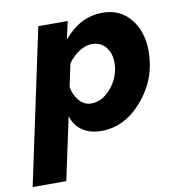

<svg xmlns="http://www.w3.org/2000/svg" viewBox="-139 -611 840 900"><g transform="rotate(-10 281.0 -161.0)"><path d="M101 -525H241L222 -440Q301 -535 408 -535Q491 -535 540.5 -474.5Q590 -414 590 -321Q590 -189 505 -89.5Q420 10 309 10Q254 10 217.5 -15Q181 -40 168 -85L104 213H-56ZM423 -295Q423 -341 398.5 -370Q374 -399 333 -399Q304 -399 273 -379.5Q242 -360 219 -327L196 -219Q203 -178 227 -151.5Q251 -125 283 -125Q337 -125 380 -177.5Q423 -230 423 -295Z"/></g></svg>

Font: Raleway-v4020 ExtraBold
Style: Italic
Weight: 800
Italic angle: -12°
Designer: Matt McInerney, Pablo Impallari, Rodrigo Fuenzalida
Foundry: Matt McInerney, Pablo Impallari, Rodrigo Fuenzalida
Version: Version 4.020;PS 004.020;hotconv 1.0.88;makeotf.lib2.5.64775